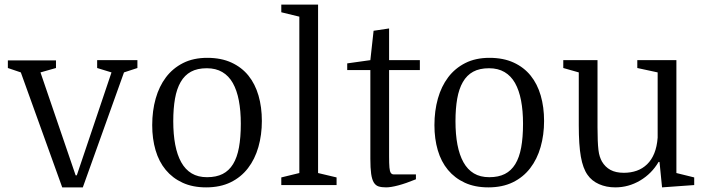

<svg xmlns="http://www.w3.org/2000/svg" viewBox="-20 -800 3050 830"><path d="M249 10H338L516 -487L574 -506V-540H400V-506L462 -487L312 -42H307L155 -487L222 -506V-539H14V-506L70 -487Z M1112 -277Q1112 -337 1097.5 -387Q1083 -437 1054 -473Q1025 -509 980.5 -529.5Q936 -550 876 -550Q816 -550 771.5 -527.5Q727 -505 697.5 -466Q668 -427 653 -374Q638 -321 638 -259Q638 -200 652.5 -150.5Q667 -101 696.5 -65.5Q726 -30 769.5 -10Q813 10 871 10Q932 10 977 -12Q1022 -34 1052 -73Q1082 -112 1097 -164.5Q1112 -217 1112 -277ZM729 -276Q729 -331 736.5 -373.5Q744 -416 761 -445.5Q778 -475 805.5 -490Q833 -505 874 -505Q913 -505 941 -488.5Q969 -472 986.5 -441Q1004 -410 1012.5 -365.5Q1021 -321 1021 -265Q1021 -206 1013 -162.5Q1005 -119 987.5 -90.5Q970 -62 942.5 -48Q915 -34 875 -34Q836 -34 808.5 -50.5Q781 -67 763.5 -98.5Q746 -130 737.5 -174.5Q729 -219 729 -276Z M1274 -728V-52L1196 -33V0H1435V-33L1355 -52V-780H1196V-747Z M1481 -526V-497H1581V-114Q1581 -73 1584.5 -48.5Q1588 -24 1596 -11Q1604 2 1617 6Q1630 10 1649 10Q1669 10 1701.5 1.5Q1734 -7 1778 -25V-46H1706Q1691 -46 1682.5 -46Q1674 -46 1669.5 -52.5Q1665 -59 1663.5 -75.5Q1662 -92 1662 -125V-497H1795V-540H1662V-677L1595 -667L1581 -540Z M2332 -277Q2332 -337 2317.5 -387Q2303 -437 2274 -473Q2245 -509 2200.5 -529.5Q2156 -550 2096 -550Q2036 -550 1991.5 -527.5Q1947 -505 1917.5 -466Q1888 -427 1873 -374Q1858 -321 1858 -259Q1858 -200 1872.5 -150.5Q1887 -101 1916.5 -65.5Q1946 -30 1989.5 -10Q2033 10 2091 10Q2152 10 2197 -12Q2242 -34 2272 -73Q2302 -112 2317 -164.5Q2332 -217 2332 -277ZM1949 -276Q1949 -331 1956.5 -373.5Q1964 -416 1981 -445.5Q1998 -475 2025.5 -490Q2053 -505 2094 -505Q2133 -505 2161 -488.5Q2189 -472 2206.5 -441Q2224 -410 2232.5 -365.5Q2241 -321 2241 -265Q2241 -206 2233 -162.5Q2225 -119 2207.5 -90.5Q2190 -62 2162.5 -48Q2135 -34 2095 -34Q2056 -34 2028.5 -50.5Q2001 -67 1983.5 -98.5Q1966 -130 1957.5 -174.5Q1949 -219 1949 -276Z M2563 -249V-540H2415V-506L2482 -487V-259Q2482 -173 2491 -122.5Q2500 -72 2520 -44Q2538 -18 2569.5 -4Q2601 10 2640 10Q2697 10 2747 -19.5Q2797 -49 2827 -100H2831L2842 10L2981 0V-33L2904 -52V-540H2735V-506L2823 -487V-205Q2820 -166 2808.5 -137.5Q2797 -109 2777.5 -90Q2758 -71 2732.5 -62Q2707 -53 2677 -53Q2642 -53 2619 -65.5Q2596 -78 2582 -102Q2577 -111 2573 -123Q2569 -135 2567 -152Q2565 -169 2564 -193Q2563 -217 2563 -249Z"/></svg>

Font: GradeGX
Style: Regular
Weight: 100
Width: 1
Designer: Adam Twardoch
Foundry: Adam Twardoch
Version: Version 2.002; DEVELOPMENT